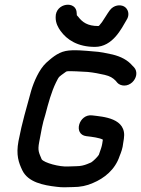

<svg xmlns="http://www.w3.org/2000/svg" viewBox="-20 -817 602 819"><path d="M519.3 -730.9C535.5 -754.5 526.2 -780.3 509.1 -789.5C493.3 -798 465.3 -796.5 447.7 -772.4C435.7 -755.9 426.3 -738.8 414.9 -722.4C402.9 -706.5 401.5 -706 399 -706C353.6 -706 331.5 -722.1 313.6 -745.5C311.1 -748.7 309.8 -749.9 307.7 -752C307.5 -754.8 307.4 -757.7 307.2 -760.5C307 -816.3 216.2 -805.6 217.4 -743.9C216.9 -718.2 228.5 -698.8 238 -685.5C265.7 -646.8 312.1 -617 385 -617C461.4 -617 498.8 -696.5 519.3 -730.9ZM561.1 -497C563.1 -509.3 559.4 -522 551.9 -529.7L544.6 -537.2C524.4 -560.8 496.3 -575.5 460.4 -584.4C434.9 -589.9 408.4 -596.3 374.7 -598C351.1 -600.1 292.2 -606.4 260.1 -599.5C223.4 -592.3 195.1 -564.7 177.4 -549.4C147 -521.3 123.9 -467.3 112.7 -429.1C93 -355.9 74.4 -296.6 58.8 -214.8C47.8 -155.8 59.6 -123.1 75.2 -90.5C100 -39.4 164.4 -26.8 221.8 -20.2C246.5 -16.4 270.5 -19 291 -19C322.4 -19 350.8 -24.7 376.4 -36.4C423.8 -56.1 471 -92.5 490.4 -151.9C496.3 -166.1 503.5 -185.2 505.4 -206.3L508.4 -225C522.4 -314.4 418 -319.1 373.2 -324.8C316.7 -332 290.8 -243.5 348.2 -236.2C374 -233.3 405.2 -229.1 418.8 -221.3L415.9 -203C414.2 -192.1 409.6 -178.8 401.5 -156.4C395.8 -147.5 378 -129.7 368.7 -124.1L351.4 -116.9C339.1 -112 324 -108 305 -108C293.7 -108 282.7 -107.7 271.1 -106.9C234.2 -104.3 168 -122.5 157.7 -137.6C146.8 -165.3 139.7 -172.5 147.2 -211.1C156.2 -258.7 160.7 -288.7 173.1 -326.9C173.2 -327.2 173.4 -327.9 173.5 -328.4C186.3 -377.3 199.3 -425.3 218.8 -465.1C232.8 -493.6 231.3 -488.6 255.8 -506.9C259.5 -509.7 263.1 -512.2 264.9 -512.6C276.4 -515.1 333.5 -511.1 354.4 -510.1C379.6 -507.6 404.4 -502.8 426.7 -497.6C449.5 -492.1 460.7 -485.3 473.3 -472.7L480.3 -464.3C486.9 -456.5 498.8 -452 510.1 -452C536.1 -452 557.5 -473.9 561.1 -497Z"/></svg>

Font: Just Breathe
Style: BdObl3
Weight: 400
Foundry: Cannot Into Space Fonts
Version: Version 0.72